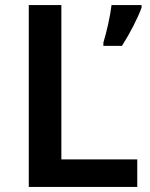

<svg xmlns="http://www.w3.org/2000/svg" viewBox="-20 -734 590 754"><path d="M93 0H519V-108H221V-714H93ZM536 -704V-714H418C413 -671 398 -605 386 -567V-554H459C491 -604 521 -663 536 -704Z"/></svg>

Font: Noto Sans Gurmukhi SemiBold
Style: Regular
Weight: 600
Designer: Jelle Bosma - Monotype Design Team
Foundry: Monotype Imaging Inc.
Version: Version 2.004